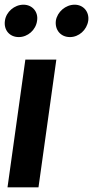

<svg xmlns="http://www.w3.org/2000/svg" viewBox="-21 -798 396 818"><path d="M11 0H143L219 -544H87ZM0 -710C-6 -670 20 -640 59 -640C97 -640 132 -670 137 -710C143 -747 117 -778 79 -778C40 -778 5 -747 0 -710ZM217 -710C212 -670 238 -640 277 -640C315 -640 349 -670 355 -710C360 -747 335 -778 297 -778C258 -778 223 -747 217 -710Z"/></svg>

Font: Mluvka Bold
Style: Italic
Weight: 700
Italic angle: -8°
Designer: Modified by Jiří Krblich, Original typeface by Gumpita Rahayu
Foundry: Gumpita Rahayu & Jiří Krblich
Version: Version 2.000;Glyphs 3.1.1 (3134)